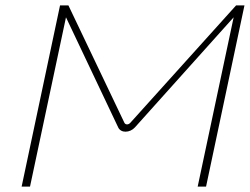

<svg xmlns="http://www.w3.org/2000/svg" viewBox="-20 -690 924 710"><path d="M202 -670 60 0H91L224 -626L417 -219C422 -208 433 -203 444 -203C457 -203 470 -209 479 -219L844 -626L711 0H742L884 -670H853L462 -236C455 -228 444 -228 440 -236L233 -670Z"/></svg>

Font: LT Wave Thin
Style: Italic
Weight: 100
Designer: Daniel Lyons
Version: Version 2.5 (Glyphs App)